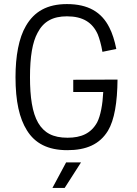

<svg xmlns="http://www.w3.org/2000/svg" viewBox="-20 -728 670 941"><path d="M339 -337V-277H486C483 -216 473 -161 456 -128C426 -74 378 -53 311 -53C239 -53 196 -77 167 -126C138 -176 127 -252 127 -350C127 -451 139 -521 164 -567C193 -623 239 -648 308 -648C386 -648 433 -618 459 -560C467 -540 476 -510 482 -474L550 -488C542 -529 530 -566 516 -593C478 -669 412 -708 308 -708C212 -708 148 -672 107 -601C72 -542 56 -452 56 -350C56 -231 75 -148 112 -89C151 -26 214 8 310 8C402 8 468 -20 509 -87C541 -140 555 -227 556 -338ZM237 193H297L377 68H304Z"/></svg>

Font: Arthouse Owned
Style: Regular
Weight: 400
Designer: Jeremy Tribby
Foundry: Tribby Type
Version: Version 1.000;PS 001.000;hotconv 1.0.88;makeotf.lib2.5.64775